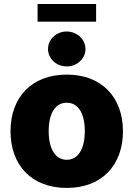

<svg xmlns="http://www.w3.org/2000/svg" viewBox="-20 -923 663 953"><path d="M311.5 9.8C485.8 9.8 590.3 -103.5 590.3 -271.5C590.3 -439 485.8 -552.7 311.5 -552.7C136.2 -552.7 32.2 -439 32.2 -271.5C32.2 -103.5 136.2 9.8 311.5 9.8ZM311.5 -129.9C254.4 -129.9 221.7 -184.6 221.7 -272C221.7 -360.4 254.4 -413.1 311.5 -413.1C368.2 -413.1 400.9 -360.4 400.9 -272C400.9 -184.6 368.2 -129.9 311.5 -129.9ZM311 -593.3C362.3 -593.3 404.3 -631.8 404.3 -679.7C404.3 -728 362.3 -766.6 311 -766.6C259.8 -766.6 218.3 -728 218.3 -679.7C218.3 -631.8 259.8 -593.3 311 -593.3ZM457 -903.3H166.5V-815.4H457Z"/></svg>

Font: Raveo ExtraBold
Style: Regular
Weight: 800
Designer: Jakub Foglar, Rasmus Andersson (Inter)
Foundry: Jakubfoglar.com
Version: Version 1.100;Glyphs 3.2.3 (3260)